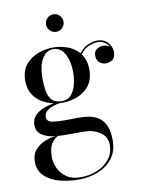

<svg xmlns="http://www.w3.org/2000/svg" viewBox="-97 -713 782 1041"><g transform="rotate(-10 293.5 -193.0)"><path d="M222 -598Q222 -618 236.2 -632.2Q250.4 -646.4 270 -646.4Q290 -646.4 304 -632.2Q318 -618 318 -598Q318 -578.4 304 -564.2Q290 -550 270 -550Q250.4 -550 236.2 -564.2Q222 -578.4 222 -598ZM65 -72Q65 -114 100.8 -138.5Q136.5 -163 189 -170.5Q155.5 -177.5 125.5 -195Q95.5 -212.5 76.8 -242.8Q58 -273 58 -318Q58 -373 86 -406.2Q114 -439.5 155.2 -454.5Q196.5 -469.5 237 -469.5Q276 -469.5 314.8 -456Q353.5 -442.5 379.5 -412Q401 -442 429 -453.5Q457 -465 478.5 -465Q515.5 -465 537 -441.5Q558.5 -418 558.5 -389.5Q558.5 -357.5 541.5 -346Q524.5 -334.5 505.5 -334.5Q487 -334.5 471 -347.5Q455 -360.5 455 -385Q455 -410 471.2 -420.8Q487.5 -431.5 505.5 -431.5Q526.5 -431.5 542 -420Q534 -435 518.2 -445.5Q502.5 -456 479 -456Q458 -456 431.5 -445Q405 -434 384.5 -405Q397 -388.5 404 -366.8Q411 -345 411 -318Q411 -262.5 384.5 -229Q358 -195.5 317.8 -180.5Q277.5 -165.5 237 -165.5Q229.5 -165.5 222 -166Q201.5 -163.5 181.2 -156.2Q161 -149 147.2 -136.5Q133.5 -124 133.5 -106Q133.5 -80 161.2 -74.8Q189 -69.5 230 -69.5Q256.5 -69.5 272.8 -70Q289 -70.5 310 -70.5Q338.5 -70.5 366.5 -65.5Q394.5 -60.5 417.8 -45Q441 -29.5 455 0.8Q469 31 469 82Q469 143 438 182.2Q407 221.5 357.5 240.8Q308 260 251.5 260Q193 260 143.2 246Q93.5 232 63.2 202Q33 172 33 125Q33 82.5 56.2 57.2Q79.5 32 110.5 20.2Q141.5 8.5 165.5 6.5Q119 1 92 -18Q65 -37 65 -72ZM152 -318Q152 -281 156.8 -248.2Q161.5 -215.5 179.5 -195Q197.5 -174.5 237 -174.5Q266.5 -174.5 285.2 -195Q304 -215.5 313 -248.2Q322 -281 322 -318Q322 -355 313 -387.5Q304 -420 285.2 -440.2Q266.5 -460.5 237 -460.5Q207.5 -460.5 188.8 -440.2Q170 -420 161 -387.5Q152 -355 152 -318ZM128 114.5Q128 146 142.5 177.2Q157 208.5 187 229Q217 249.5 263.5 249.5Q315 249.5 357.2 231.2Q399.5 213 424.2 180.5Q449 148 449 104.5Q449 58.5 411.5 33.8Q374 9 325 9H213.5Q195.5 9 179.5 7.5Q147.5 27 137.8 53.2Q128 79.5 128 114.5Z"/></g></svg>

Font: Bodoni* 24pt
Style: Regular
Weight: 400
Version: Version 2.3